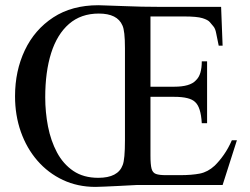

<svg xmlns="http://www.w3.org/2000/svg" viewBox="-20 -715 965 742"><path d="M349.1 7.3Q280.3 7.3 223.1 -19.5Q166 -46.4 124.5 -94.2Q83 -142.1 60.5 -205.8Q38.1 -269.5 38.1 -343.3Q38.1 -440.9 75.9 -520.8Q113.8 -600.6 185.8 -647.7Q257.8 -694.8 359.9 -694.8Q366.7 -694.8 390.9 -693.8Q415 -692.9 459.5 -691.4Q527.8 -688.5 594.2 -688.5H834.5L840.3 -538.6H825.2Q818.8 -567.9 815.4 -586.7Q812 -605.5 803.7 -614.3Q797.9 -621.1 790.8 -629.6Q783.7 -638.2 762.5 -644.8Q741.2 -651.4 691.4 -651.4H561.5V-379.9H653.3Q713.9 -379.9 736.3 -403.8Q749 -415.5 754.4 -434.1Q759.8 -452.6 759.8 -478H780.3V-238.8H759.8Q756.3 -301.3 733.9 -320.8Q713.9 -340.8 653.3 -340.8H561.5V-113.3Q561.5 -79.1 565.7 -63.2Q569.8 -47.4 582.8 -42.7Q595.7 -38.1 621.1 -38.1H675.3Q721.2 -38.1 752.2 -44.2Q783.2 -50.3 809.6 -74.7Q828.1 -92.8 845.2 -117.2Q862.3 -141.6 876 -172.9H895.5L840.3 0H508.3Q505.4 0 484.6 1.2Q463.9 2.4 436.8 3.7Q409.7 4.9 385 6.1Q360.4 7.3 349.1 7.3ZM359.9 -27.8Q436 -27.8 454.1 -77.1Q462.9 -98.6 462.9 -172.9V-528.8Q462.9 -596.7 453.1 -616.7Q433.6 -662.6 361.8 -662.6Q293 -662.6 246.8 -622.6Q200.7 -582.5 177.7 -510Q154.8 -437.5 154.8 -338.9Q154.8 -281.7 165.5 -226.3Q176.3 -170.9 200.2 -126Q224.1 -81.1 263.4 -54.4Q302.7 -27.8 359.9 -27.8Z"/></svg>

Font: Nuosu SIL
Style: Regular
Weight: 400
Designer: Peter Constable, Alex Kotlar, Peter Martin
Foundry: SIL International
Version: Version 2.300